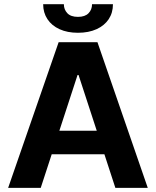

<svg xmlns="http://www.w3.org/2000/svg" viewBox="-20 -912 758 932"><path d="M19.5 0 264.6 -707H453.1L697.3 0H540L486.8 -163.1H231L177.7 0ZM449.7 -277.3 361.3 -547.9H356.4L268.1 -277.3ZM358.4 -752.9Q307.1 -752.9 269 -770.3Q231 -787.6 210.2 -819.1Q189.5 -850.6 189.5 -891.6H290Q290 -865.7 306.9 -847.9Q323.7 -830.1 358.4 -830.1Q392.6 -830.1 409.7 -847.7Q426.8 -865.2 426.8 -891.6H528.3Q528.3 -850.1 507.6 -818.8Q486.8 -787.6 448.5 -770.3Q410.2 -752.9 358.4 -752.9Z"/></svg>

Font: WEMIX Pretendard
Style: Bold
Weight: 700
Designer: Base glyphs from Inter by Rasmus Andersson; Hangeul glyphs from Noto Sans CJK(Source Han Sans) by Jang Soo-young and Kan
Foundry: Kil Hyung-jin
Version: Version 1.000